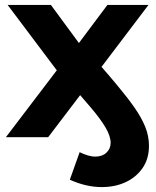

<svg xmlns="http://www.w3.org/2000/svg" viewBox="-20 -558 634 781"><path d="M4 0 211 -272 11 -538H187L301 -383L417 -538H584L393 -286Q428 -246 456 -212Q498 -162 527 -120.5Q556 -79 571 -41.5Q586 -4 586 35Q586 88 560 125.5Q534 163 491 183Q448 203 394 203Q330 203 264 173L304 61Q320 69 336.5 74Q353 79 368 79Q396 79 413 63Q430 47 430 23Q430 -4 409.5 -39Q389 -74 349 -121Q329 -144 306 -171L176 0Z"/></svg>

Font: Montserrat Z
Style: Bold
Weight: 700
Designer: Julieta Ulanovsky
Foundry: Julieta Ulanovsky
Version: Version 8.000